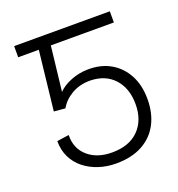

<svg xmlns="http://www.w3.org/2000/svg" viewBox="-104 -615 660 710"><g transform="rotate(-20 226.0 -259.5)"><path d="M127.9 -247.1 83.5 -251 114.3 -528.3H404.8V-484.4H156.7L136.7 -308.6Q156.2 -328.6 188 -341.1Q219.7 -353.5 253.4 -354Q305.2 -355 343.5 -333Q381.8 -311 403.3 -270.8Q424.8 -230.5 424.8 -175.8Q424.8 -121.1 403.3 -79.6Q381.8 -38.1 339.4 -14.6Q296.9 8.8 234.9 8.8Q199.2 8.8 167.2 -1.7Q135.3 -12.2 110.6 -31.7Q85.9 -51.3 72 -79.6Q58.1 -107.9 58.1 -143.6L105.5 -150.4Q104 -98.1 139.9 -66.4Q175.8 -34.7 234.9 -34.7Q302.7 -34.7 339.8 -72.3Q377 -109.9 377 -173.3Q377 -235.8 342.5 -273.7Q308.1 -311.5 248 -312.5Q207 -312.5 175.5 -294.2Q144 -275.9 127.9 -247.1ZM158.2 -528.3V-484.4H28.3V-528.3Z"/></g></svg>

Font: Inter ExtraLight
Style: Regular
Weight: 250
Designer: Rasmus Andersson
Foundry: rsms
Version: Version 4.001;git-66647c0bb